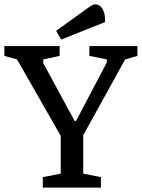

<svg xmlns="http://www.w3.org/2000/svg" viewBox="-28 -859 649 879"><path d="M168 0V-48L250 -64V-237L50 -587L-8 -603V-648H245V-603L170 -587V-570L314 -305H320L461 -573V-587L381 -603V-648H601V-603L545 -587L353 -240V-64L434 -48V0ZM252 -678 229 -718 364 -815Q377 -825 388 -832Q399 -839 408 -839Q423 -839 433 -829Q443 -819 448.5 -801Q454 -783 453 -758Z"/></svg>

Font: Faustina Medium
Style: Regular
Weight: 500
Designer: Alfonso Garcia
Foundry: http://www.omnibus-type.com
Version: Version 1.200